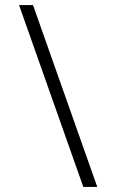

<svg xmlns="http://www.w3.org/2000/svg" viewBox="-20 -682 458 756"><path d="M308 54 55 -662H110L363 54Z"/></svg>

Font: Kanit ExtraLight
Style: Regular
Weight: 275
Designer: Katatrad Team
Foundry: CadsonDemak
Version: Version 2.000; ttfautohint (v1.8.3)